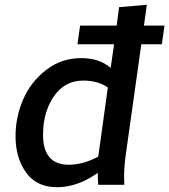

<svg xmlns="http://www.w3.org/2000/svg" viewBox="-20 -773 708 803"><path d="M219 10Q304 10 389 -50V-37Q389 -24 391 0H500L499 -34Q499 -78 507 -133L571 -588H657L668 -666H582L594 -753L478 -743L468 -666H315L304 -588H457L443 -489Q396 -530 320 -530Q237 -530 173 -480.5Q109 -431 77 -357.5Q45 -284 45 -203Q45 -113 89 -51.5Q133 10 219 10ZM268 -84Q160 -84 160 -209Q160 -314 215 -383Q259 -436 328 -436Q390 -436 431 -407L391 -118Q327 -84 268 -84Z"/></svg>

Font: Brisa Sans Medium
Style: Italic
Weight: 600
Italic angle: -8°
Designer: Dalton Maag Ltd
Foundry: Dalton Maag Ltd
Version: Version 1.101;July 10, 2019;FontCreator 11.5.0.2425 64-bit